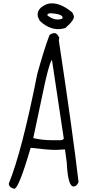

<svg xmlns="http://www.w3.org/2000/svg" viewBox="-20 -1108 519 1159"><path d="M309.6 -908.2Q324.2 -908.2 337.9 -879.9L335 -865.2Q419.9 -303.7 454.1 -9.8Q444.3 17.6 423.8 17.6Q389.6 17.6 382.8 -128.9L372.1 -206.1L318.4 -203.1Q267.6 -203.1 165 -215.8Q92.8 31.2 66.4 31.2H64.5Q33.2 22.5 33.2 0Q112.3 -193.4 205.1 -662.1Q245.1 -806.6 278.3 -895.5Q292 -908.2 309.6 -908.2ZM180.7 -274.4Q234.4 -261.7 293.9 -261.7H346.7Q357.4 -261.7 365.2 -270.5L293.9 -745.1H292Q272.5 -714.8 235.4 -532.2ZM425.8 -1011.7Q430.7 -987.3 375 -939.5L361.3 -935.5Q289.1 -918.9 220.7 -981.4L209 -1004.9Q196.3 -1058.6 268.6 -1085Q335 -1100.6 417 -1032.2ZM282.2 -1028.3 269.5 -1024.4 265.6 -1017.6 266.6 -1014.6Q307.6 -983.4 344.7 -992.2L356.4 -995.1L357.4 -1004.9Q352.5 -1024.4 282.2 -1028.3Z"/></svg>

Font: Sue Ellen Francisco
Style: Regular
Weight: 400
Designer: Kimberly Geswein
Foundry: Kimberly Geswein
Version: Version 1.002 2007